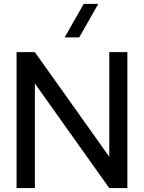

<svg xmlns="http://www.w3.org/2000/svg" viewBox="-20 -964 738 984"><path d="M311.5 -772.5 409.2 -944.3H483.9L386.2 -772.5ZM64.9 0V-696.8H158.7L540 -160.6V-696.8H632.8V0H540L158.7 -536.1V0Z"/></svg>

Font: Basically A Sans Serif Medium
Style: Regular
Weight: 500
Designer: Hyung-Suk Kim
Foundry: Mental Design
Version: 1.000